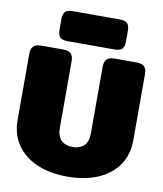

<svg xmlns="http://www.w3.org/2000/svg" viewBox="-97 -978 910 1072"><g transform="rotate(10 358.0 -442.5)"><path d="M173 -787V-843Q173 -873 184.5 -886.5Q196 -900 228 -900H495Q527 -900 538.5 -886.5Q550 -873 550 -843V-787Q550 -757 538.5 -743.5Q527 -730 495 -730H228Q196 -730 184.5 -743.5Q173 -757 173 -787ZM30 -249V-623Q30 -652 43.5 -666Q57 -680 90 -680H209Q243 -680 256.5 -666.5Q270 -653 270 -623V-246Q270 -199 293.5 -176Q317 -153 358 -153Q399 -153 422.5 -176Q446 -199 446 -246V-623Q446 -652 459.5 -666Q473 -680 506 -680H625Q659 -680 672.5 -666.5Q686 -653 686 -623V-249Q686 -167 645 -107.5Q604 -48 530 -16.5Q456 15 358 15Q260 15 186 -16.5Q112 -48 71 -107.5Q30 -167 30 -249Z"/></g></svg>

Font: Mitr
Style: Bold
Weight: 700
Designer: Thanarat Vachiruckul
Foundry: Cadson Demak
Version: Version 1.003